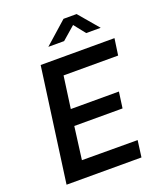

<svg xmlns="http://www.w3.org/2000/svg" viewBox="-167 -1040 960 1144"><g transform="rotate(-20 313.5 -467.5)"><path d="M473 -809H565L458 -935H375L233 -809H333L416 -881ZM54 0H529L543 -105L190 -106L217 -313H523L537 -415H232L260 -618H606L621 -723H153Z"/></g></svg>

Font: United Sans SemiBold
Style: Italic
Weight: 600
Italic angle: -8°
Designer: Pablo Impallari, Rodrigo Fuenzalida (Modified by Dan O. Williams)
Version: Version 1.000;PS 001.000;hotconv 1.0.88;makeotf.lib2.5.64775